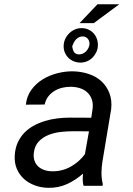

<svg xmlns="http://www.w3.org/2000/svg" viewBox="-20 -874 627 903"><path d="M373 0Q369.1 -14.6 369.1 -28.8Q369.1 -43 370.6 -57.6Q335.9 -26.9 295.2 -8.3Q254.4 10.3 207 9.3Q173.8 8.8 144.3 -2Q114.7 -12.7 93 -32.2Q71.3 -51.8 59.3 -79.6Q47.4 -107.4 49.3 -142.6Q51.3 -176.8 63.2 -203.1Q75.2 -229.5 94.2 -249.3Q113.3 -269 138.2 -282.7Q163.1 -296.4 191.2 -304.9Q219.2 -313.5 249.3 -317.1Q279.3 -320.8 308.6 -320.8L409.2 -320.3L415.5 -362.3Q418.5 -387.2 411.9 -406.2Q405.3 -425.3 391.6 -438.5Q377.9 -451.7 358.2 -458.5Q338.4 -465.3 314.5 -465.8Q293.5 -466.3 273.2 -461.4Q252.9 -456.5 236.1 -446.3Q219.2 -436 207 -420.2Q194.8 -404.3 189.9 -382.3L101.6 -381.8Q106 -421.9 127.4 -451.4Q148.9 -481 180.4 -500.5Q211.9 -520 249.5 -529.5Q287.1 -539.1 323.2 -538.6Q363.3 -537.6 397.9 -525.9Q432.6 -514.2 457.3 -491.5Q481.9 -468.8 494.6 -436Q507.3 -403.3 502.9 -360.8L461.9 -115.2Q457.5 -88.4 457.3 -61.5Q457 -34.7 463.4 -8.3L462.4 0ZM224.1 -68.4Q271 -67.4 311.5 -89.6Q352.1 -111.8 379.4 -148.9L398.4 -256.3L322.8 -256.8Q295.9 -256.8 265.4 -253.4Q234.9 -250 208 -239.3Q181.2 -228.5 162.1 -208.5Q143.1 -188.5 139.2 -155.8Q136.7 -134.8 142.1 -118.7Q147.5 -102.5 159.2 -91.6Q170.9 -80.6 187.5 -74.7Q204.1 -68.8 224.1 -68.4ZM438.5 -854H541L420.9 -765.1H354ZM279.3 -656.2Q279.3 -673.8 286.1 -689.2Q293 -704.6 304.4 -716.3Q315.9 -728 331.1 -734.9Q346.2 -741.7 363.8 -741.7Q380.4 -741.7 394.5 -735.6Q408.7 -729.5 418.9 -718.8Q429.2 -708 434.8 -693.4Q440.4 -678.7 440.4 -662.6Q440.4 -645.5 433.8 -630.6Q427.2 -615.7 416.3 -604.2Q405.3 -592.8 390.4 -586.2Q375.5 -579.6 358.4 -579.6Q342.3 -579.6 327.9 -585.2Q313.5 -590.8 302.7 -601.1Q292 -611.3 285.6 -625.5Q279.3 -639.6 279.3 -656.2ZM319.8 -657.2Q320.8 -642.1 327.6 -630.1Q334.5 -618.2 352.5 -618.2Q361.3 -618.2 369.4 -621.8Q377.4 -625.5 383.8 -631.6Q390.1 -637.7 394.5 -645.8Q398.9 -653.8 400.4 -662.1Q401.9 -669.4 400.1 -676.8Q398.4 -684.1 394.3 -689.9Q390.1 -695.8 383.5 -699.2Q377 -702.6 369.1 -702.6Q358.9 -702.6 351.1 -698.7Q343.3 -694.8 337.4 -688.5Q331.5 -682.1 327.1 -673.8Q322.8 -665.5 319.8 -657.2Z"/></svg>

Font: Roboto Mono
Style: Italic
Weight: 400
Designer: Google
Version: Version 2.000985; 2015; ttfautohint (v1.3)